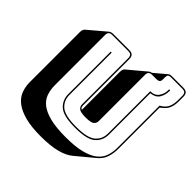

<svg xmlns="http://www.w3.org/2000/svg" viewBox="-235 -1009 1341 1341"><g transform="rotate(45 435.5 -338.5)"><path d="M359 134Q269 134 208 118Q147 102 109.5 74Q72 46 56 6.5Q40 -33 40 -80V-575Q40 -588 43.5 -597Q47 -606 54 -612L183 -721Q188 -725 196.5 -727.5Q205 -730 215 -730H372Q396 -730 407 -719Q418 -708 418 -684V-228Q418 -219 421 -211.5Q424 -204 434 -200V-575Q434 -588 437 -597Q440 -606 446 -611L447 -612L577 -721Q581 -724 585.5 -726Q590 -728 597 -729L686 -804Q691 -808 697 -809.5Q703 -811 714 -811H825Q849 -811 860 -800Q871 -789 871 -765V-721Q871 -688 861.5 -660Q852 -632 827 -612L807 -595V-189Q807 -143 794 -104Q781 -65 747 -37L617 71Q582 101 520 117.5Q458 134 359 134ZM488 15Q581 15 641 0Q701 -15 735.5 -41.5Q770 -68 783.5 -105.5Q797 -143 797 -189V-605Q834 -624 847.5 -653.5Q861 -683 861 -721V-765Q861 -784 852.5 -792.5Q844 -801 825 -801H714Q697 -801 690.5 -794.5Q684 -788 684 -770V-749Q684 -735 676.5 -727.5Q669 -720 644 -720H609Q590 -720 581.5 -711.5Q573 -703 573 -684V-228Q573 -208 558 -194.5Q543 -181 490 -181Q438 -181 423 -194.5Q408 -208 408 -228V-684Q408 -703 399.5 -711.5Q391 -720 372 -720H215Q196 -720 187.5 -711.5Q179 -703 179 -684V-189Q179 -143 192.5 -105.5Q206 -68 240.5 -41.5Q275 -15 335 0Q395 15 488 15ZM489 -78Q372 -78 330.5 -115.5Q289 -153 289 -213V-630H299V-213Q299 -157 338.5 -122.5Q378 -88 489 -88Q600 -88 640 -122.5Q680 -157 680 -213V-630Q723 -630 743.5 -659Q764 -688 764 -724V-733H774V-724Q774 -688 756 -657Q738 -626 690 -620V-213Q690 -153 648 -115.5Q606 -78 489 -78Z"/></g></svg>

Font: Bungee Shade
Style: Regular
Weight: 400
Designer: David Jonathan Ross
Foundry: David Jonathan Ross
Version: Version 1.000;PS 1.0;hotconv 1.0.72;makeotf.lib2.5.5900